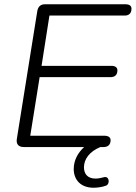

<svg xmlns="http://www.w3.org/2000/svg" viewBox="-20 -690 637 901"><path d="M91 0H375C345 27 326 63 326 103C326 154 359 191 419 191C436 191 460 188 478 181C497 174 494 133 466 142C451 146 440 148 428 148C392 148 374 127 374 95C374 57 400 21 451 0H467C485 0 499 -10 499 -32C499 -46 488 -53 470 -53H122L166 -328H499C517 -328 531 -337 531 -360C531 -374 520 -381 503 -381H175L212 -617H566C583 -617 597 -626 597 -649C597 -663 587 -670 568 -670H192C171 -670 159 -660 155 -638L59 -38C55 -14 67 0 91 0Z"/></svg>

Font: SN Pro Light
Style: Italic
Weight: 300
Italic angle: -8.99998°
Designer: Tobias Whetton
Foundry: Supernotes
Version: Version 1.001;Glyphs 3.2 (3249)